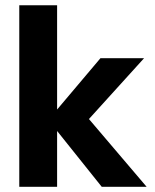

<svg xmlns="http://www.w3.org/2000/svg" viewBox="-20 -721 594 737"><path d="M321.4 -264.1 533.1 -497.7H365.7L199.2 -300.6V-700.9H54V-4H199.2V-218.2L370.5 -4H542.8Z"/></svg>

Font: Diatome
Style: Bold
Weight: 700
Designer: 15.100.17
Foundry: 15.100.17
Version: Version 1.004;Fontself Maker 3.5.8